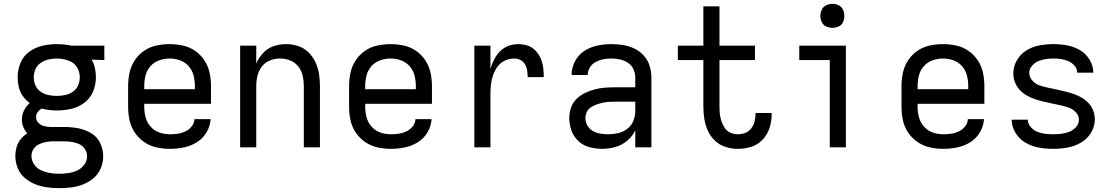

<svg xmlns="http://www.w3.org/2000/svg" viewBox="-20 -768 5800 1001"><path d="M288 213Q320 213 352 209Q384 205 414 193Q444 181 468.5 160Q493 139 505.5 109Q518 79 518 47Q518 11 502 -22.5Q486 -56 454 -74.5Q422 -93 386.5 -99.5Q351 -106 315 -106H261Q255 -106 249 -106H242Q225 -107 208.5 -111Q192 -115 180 -128Q168 -141 168 -158Q168 -172 176.5 -183.5Q185 -195 197 -202Q216 -197 236 -194.5Q256 -192 276 -192Q314 -192 351.5 -200.5Q389 -209 420 -232.5Q451 -256 465.5 -291.5Q480 -327 480 -365Q480 -389 475 -412.5Q470 -436 458 -457L524 -455V-530H351L342 -532Q326 -535 309.5 -536.5Q293 -538 276 -538Q238 -538 201 -529.5Q164 -521 132.5 -498Q101 -475 86.5 -439Q72 -403 72 -365Q72 -339 78 -314Q84 -289 99 -267.5Q114 -246 135 -231Q116 -214 105 -191.5Q94 -169 94 -144Q94 -125 101.5 -106Q109 -87 122 -73Q102 -60 87.5 -42Q73 -24 66.5 -1Q60 22 60 45Q60 77 72 107.5Q84 138 108.5 159Q133 180 162.5 192Q192 204 224 208.5Q256 213 288 213ZM288 138Q264 138 240.5 134Q217 130 194.5 120Q172 110 158 89.5Q144 69 144 45Q144 27 153.5 11Q163 -5 179 -13.5Q195 -22 212.5 -26Q230 -30 248 -31Q251 -31 254.5 -31Q258 -31 261 -31H315Q335 -31 355 -28Q375 -25 393.5 -16.5Q412 -8 423 9.5Q434 27 434 47Q434 71 419 91Q404 111 382 121Q360 131 336 134.5Q312 138 288 138ZM276 -268Q254 -268 232.5 -272.5Q211 -277 192.5 -289.5Q174 -302 165 -322.5Q156 -343 156 -365Q156 -387 165 -407.5Q174 -428 192.5 -440.5Q211 -453 232.5 -458Q254 -463 276 -463L292 -462Q318 -460 343.5 -449.5Q369 -439 382.5 -415.5Q396 -392 396 -365Q396 -343 387 -322.5Q378 -302 359.5 -289.5Q341 -277 319.5 -272.5Q298 -268 276 -268Z M866 8Q903 8 939 0.5Q975 -7 1006.5 -26.5Q1038 -46 1057 -78.5Q1076 -111 1078 -147H994Q993 -126 979.5 -109Q966 -92 947 -83Q928 -74 907.5 -71Q887 -68 866 -68Q838 -68 811.5 -77Q785 -86 766 -107Q747 -128 739.5 -155Q732 -182 732 -210V-227H1080V-320Q1080 -355 1072.5 -389.5Q1065 -424 1045.5 -453.5Q1026 -483 997 -503Q968 -523 933.5 -530.5Q899 -538 864 -538Q829 -538 794.5 -530.5Q760 -523 731 -503Q702 -483 682.5 -453.5Q663 -424 655.5 -389.5Q648 -355 648 -320V-210Q648 -175 655.5 -140.5Q663 -106 683 -76.5Q703 -47 732.5 -27Q762 -7 796.5 0.5Q831 8 866 8ZM732 -303V-320Q732 -348 739 -375Q746 -402 764.5 -423Q783 -444 810 -453.5Q837 -463 864 -463Q892 -463 918.5 -453.5Q945 -444 963.5 -423Q982 -402 989 -375Q996 -348 996 -320V-303Z M1232 0H1316V-320Q1316 -347 1322.5 -373.5Q1329 -400 1345.5 -421.5Q1362 -443 1387.5 -453Q1413 -463 1440 -463Q1467 -463 1492.5 -453Q1518 -443 1535 -421.5Q1552 -400 1558 -373.5Q1564 -347 1564 -320V0H1648V-320Q1648 -352 1643 -383.5Q1638 -415 1624.5 -444Q1611 -473 1588 -495.5Q1565 -518 1534.5 -528Q1504 -538 1472 -538Q1439 -538 1407 -527.5Q1375 -517 1352 -492Q1329 -467 1316 -437V-530H1232Z M2018 8Q2055 8 2091 0.5Q2127 -7 2158.5 -26.5Q2190 -46 2209 -78.5Q2228 -111 2230 -147H2146Q2145 -126 2131.5 -109Q2118 -92 2099 -83Q2080 -74 2059.5 -71Q2039 -68 2018 -68Q1990 -68 1963.5 -77Q1937 -86 1918 -107Q1899 -128 1891.5 -155Q1884 -182 1884 -210V-227H2232V-320Q2232 -355 2224.5 -389.5Q2217 -424 2197.5 -453.5Q2178 -483 2149 -503Q2120 -523 2085.5 -530.5Q2051 -538 2016 -538Q1981 -538 1946.5 -530.5Q1912 -523 1883 -503Q1854 -483 1834.5 -453.5Q1815 -424 1807.5 -389.5Q1800 -355 1800 -320V-210Q1800 -175 1807.5 -140.5Q1815 -106 1835 -76.5Q1855 -47 1884.5 -27Q1914 -7 1948.5 0.5Q1983 8 2018 8ZM1884 -303V-320Q1884 -348 1891 -375Q1898 -402 1916.5 -423Q1935 -444 1962 -453.5Q1989 -463 2016 -463Q2044 -463 2070.5 -453.5Q2097 -444 2115.5 -423Q2134 -402 2141 -375Q2148 -348 2148 -320V-303Z M2453 0H2537V-281Q2537 -306 2540 -330.5Q2543 -355 2551.5 -378.5Q2560 -402 2575 -422Q2590 -442 2613 -452.5Q2636 -463 2661 -463Q2678 -463 2693.5 -455Q2709 -447 2717.5 -432Q2726 -417 2728.5 -400Q2731 -383 2731 -366H2815Q2815 -391 2812 -415.5Q2809 -440 2799 -463Q2789 -486 2771.5 -504.5Q2754 -523 2730 -530.5Q2706 -538 2681 -538Q2655 -538 2630 -528.5Q2605 -519 2586.5 -500Q2568 -481 2556 -457.5Q2544 -434 2537 -409V-530H2453Z M3120 8Q3154 8 3188 -1.5Q3222 -11 3249.5 -34Q3277 -57 3292 -88V0H3376V-364Q3376 -395 3367 -424.5Q3358 -454 3337 -477.5Q3316 -501 3288 -514.5Q3260 -528 3229.5 -533Q3199 -538 3168 -538Q3131 -538 3094.5 -530.5Q3058 -523 3026.5 -502.5Q2995 -482 2977.5 -448Q2960 -414 2960 -378V-377H3044Q3044 -398 3055.5 -416.5Q3067 -435 3086 -445Q3105 -455 3126 -459Q3147 -463 3168 -463Q3190 -463 3212.5 -458Q3235 -453 3254 -440.5Q3273 -428 3282.5 -407Q3292 -386 3292 -364V-313H3189Q3162 -313 3134.5 -311Q3107 -309 3080.5 -302Q3054 -295 3029.5 -283Q3005 -271 2985 -251.5Q2965 -232 2956.5 -205.5Q2948 -179 2948 -152Q2948 -119 2959.5 -87Q2971 -55 2996 -32Q3021 -9 3053.5 -0.5Q3086 8 3120 8ZM3150 -68Q3130 -68 3109.5 -71.5Q3089 -75 3071 -85Q3053 -95 3042.5 -113.5Q3032 -132 3032 -153Q3032 -169 3039.5 -184.5Q3047 -200 3061 -209Q3075 -218 3091 -223.5Q3107 -229 3123 -232.5Q3139 -236 3155.5 -237Q3172 -238 3189 -238H3292V-189Q3292 -163 3282 -138Q3272 -113 3250.5 -96.5Q3229 -80 3203 -74Q3177 -68 3150 -68Z M3826 8Q3862 8 3896 -2.5Q3930 -13 3955 -39Q3980 -65 3991.5 -99.5Q4003 -134 4003 -169Q4003 -174 4003 -179H3919Q3919 -176 3919 -174Q3919 -154 3914 -134.5Q3909 -115 3896.5 -98.5Q3884 -82 3865 -75Q3846 -68 3826 -68Q3807 -68 3788.5 -76Q3770 -84 3759 -100.5Q3748 -117 3741.5 -135.5Q3735 -154 3733 -173.5Q3731 -193 3731 -212V-455H3916V-530H3731V-735H3647V-530H3514V-455H3647V-212Q3647 -180 3652 -148Q3657 -116 3670.5 -86.5Q3684 -57 3707.5 -34.5Q3731 -12 3762.5 -2Q3794 8 3826 8Z M4306 0H4390V-530H4147V-455H4306ZM4320 -623Q4337 -623 4352.5 -630Q4368 -637 4375 -652.5Q4382 -668 4382 -685Q4382 -702 4375 -717.5Q4368 -733 4352.5 -740.5Q4337 -748 4320 -748Q4303 -748 4287.5 -740.5Q4272 -733 4264.5 -717.5Q4257 -702 4257 -685Q4257 -668 4264.5 -652.5Q4272 -637 4287.5 -630Q4303 -623 4320 -623Z M4898 8Q4935 8 4971 0.5Q5007 -7 5038.5 -26.5Q5070 -46 5089 -78.5Q5108 -111 5110 -147H5026Q5025 -126 5011.5 -109Q4998 -92 4979 -83Q4960 -74 4939.5 -71Q4919 -68 4898 -68Q4870 -68 4843.5 -77Q4817 -86 4798 -107Q4779 -128 4771.5 -155Q4764 -182 4764 -210V-227H5112V-320Q5112 -355 5104.5 -389.5Q5097 -424 5077.5 -453.5Q5058 -483 5029 -503Q5000 -523 4965.5 -530.5Q4931 -538 4896 -538Q4861 -538 4826.5 -530.5Q4792 -523 4763 -503Q4734 -483 4714.5 -453.5Q4695 -424 4687.5 -389.5Q4680 -355 4680 -320V-210Q4680 -175 4687.5 -140.5Q4695 -106 4715 -76.5Q4735 -47 4764.5 -27Q4794 -7 4828.5 0.5Q4863 8 4898 8ZM4764 -303V-320Q4764 -348 4771 -375Q4778 -402 4796.5 -423Q4815 -444 4842 -453.5Q4869 -463 4896 -463Q4924 -463 4950.5 -453.5Q4977 -444 4995.5 -423Q5014 -402 5021 -375Q5028 -348 5028 -320V-303Z M5470 8Q5508 8 5544.5 1.5Q5581 -5 5614 -23.5Q5647 -42 5667.5 -75Q5688 -108 5688 -145Q5688 -168 5680 -190Q5672 -212 5656.5 -229Q5641 -246 5621 -258Q5601 -270 5579.5 -277.5Q5558 -285 5535.5 -290.5Q5513 -296 5490.5 -301Q5468 -306 5445.5 -310.5Q5423 -315 5401.5 -322Q5380 -329 5363 -347Q5346 -365 5346 -388Q5346 -408 5360 -424.5Q5374 -441 5393 -449Q5412 -457 5432 -460Q5452 -463 5472 -463Q5492 -463 5512 -460Q5532 -457 5550.5 -449Q5569 -441 5582.5 -425Q5596 -409 5596 -389H5680Q5680 -424 5661 -456Q5642 -488 5610.5 -506.5Q5579 -525 5543.5 -531.5Q5508 -538 5472 -538Q5436 -538 5400 -531.5Q5364 -525 5332.5 -506Q5301 -487 5282 -454.5Q5263 -422 5263 -385Q5263 -362 5271 -340.5Q5279 -319 5294.5 -301.5Q5310 -284 5330 -272Q5350 -260 5371.5 -252.5Q5393 -245 5415.5 -239.5Q5438 -234 5460 -229.5Q5482 -225 5504.5 -220Q5527 -215 5549 -208Q5571 -201 5588 -183.5Q5605 -166 5605 -143Q5605 -122 5589.5 -105Q5574 -88 5554 -80.5Q5534 -73 5513 -70.5Q5492 -68 5470 -68Q5449 -68 5428 -70.5Q5407 -73 5387.5 -81Q5368 -89 5353.5 -106Q5339 -123 5338 -144H5254Q5255 -107 5275 -74.5Q5295 -42 5327.5 -23.5Q5360 -5 5396.5 1.5Q5433 8 5470 8Z"/></svg>

Font: Iosevka SS01 Extended
Style: Regular
Weight: 400
Width: 7
Monospace: yes
Designer: Belleve Invis
Foundry: Belleve Invis
Version: Version 3.4.7; ttfautohint (v1.8.3)